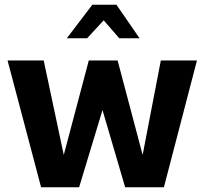

<svg xmlns="http://www.w3.org/2000/svg" viewBox="-20 -793 866 813"><path d="M154 0 12 -537H165L250 -137L356 -537H478L584 -137L661 -537H814L674 0H510L414 -327L315 0ZM263 -631 371 -773H473L571 -631H485L419 -707L349 -631Z"/></svg>

Font: Exo Thin
Style: Bold
Weight: 700
Version: Version 2.000